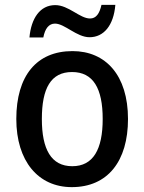

<svg xmlns="http://www.w3.org/2000/svg" viewBox="-20 -759 593 789"><path d="M101 -605H158C165 -642 181 -662 206 -662C246 -662 295 -606 348 -606C406 -606 447 -654 454 -739H397C389 -703 375 -683 350 -683C308 -683 262 -738 207 -738C144 -738 108 -683 101 -605ZM506 -270C506 -450 414 -549 278 -549C130 -549 47 -447 47 -270C47 -97 137 10 275 10C423 10 506 -97 506 -270ZM152 -270C152 -396 189 -463 276 -463C363 -463 402 -396 402 -270C402 -145 363 -76 277 -76C190 -76 152 -146 152 -270Z"/></svg>

Font: Noto Sans Gujarati SemiCondensed Medium
Style: Regular
Weight: 500
Width: 4
Designer: Jelle Bosma - Monotype Design Team, Universal Thirst
Foundry: Monotype Imaging Inc.
Version: Version 2.106